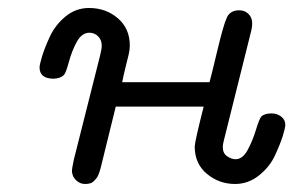

<svg xmlns="http://www.w3.org/2000/svg" viewBox="-20 -456 735 481"><path d="M79.1 -287.1Q79.1 -293.9 85.4 -314.9Q91.8 -335.9 105 -364.5Q118.2 -393.1 144 -414.6Q169.9 -436 203.1 -436Q245.1 -436 275.1 -410.4Q305.2 -384.8 305.2 -341.8Q305.2 -332 302.5 -320.1Q299.8 -308.1 294.4 -287.1Q289.1 -266.1 286.1 -250H504.9Q512.7 -279.8 523.9 -327.1Q540 -395 548.6 -412.6Q557.1 -430.2 579.1 -430.2Q593.3 -430.2 602.5 -421.1Q611.8 -412.1 611.8 -397Q611.8 -389.2 609.9 -380.9L541 -105Q538.1 -93.8 538.1 -87.9Q538.1 -71.8 549.1 -64.5Q560.1 -57.1 569.8 -57.1Q587.9 -57.1 600.3 -80.1Q612.8 -103 621.3 -131.1Q629.9 -159.2 634.8 -164.1Q642.6 -171.9 660.2 -171.9Q674.3 -171.9 684.6 -163.8Q694.8 -155.8 694.8 -143.1Q694.8 -136.2 688.5 -115.7Q682.1 -95.2 668.9 -66.7Q655.8 -38.1 628.9 -16.6Q602.1 4.9 568.8 4.9Q528.8 4.9 498.3 -20.5Q467.8 -45.9 467.8 -88.9Q467.8 -100.1 490.2 -189H270Q268.1 -180.2 232.9 -38.1Q232.9 -37.1 231.4 -32.5Q230 -27.8 229 -24.9Q228 -22 226.1 -17.1Q224.1 -12.2 220.9 -8.5Q217.8 -4.9 214.4 -1.5Q210.9 2 205.6 3.4Q200.2 4.9 192.9 4.9Q180.7 4.9 170.9 -4.2Q161.1 -13.2 160.2 -26.9Q160.2 -33.7 165 -56.2L231 -317.9Q234.9 -334 234.9 -341.8Q234.9 -356 225.8 -365Q216.8 -374 204.1 -374Q185.1 -374 172.6 -351.6Q160.2 -329.1 152.6 -301Q145 -272.9 140.1 -268.1Q131.3 -259.3 113.8 -258.8Q79.1 -259.3 79.1 -287.1Z"/></svg>

Font: CMU Typewriter Text Variable Width
Style: Italic
Weight: 500
Italic angle: -14.04°
Version: Version 0.7.0